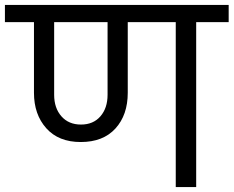

<svg xmlns="http://www.w3.org/2000/svg" viewBox="-47 -760 949 780"><path d="M882 -670H750V0H667V-670H472V-383Q472 -293 422 -238Q372 -183 281 -183Q191 -183 141 -239Q91 -295 91 -383V-670H-27V-740H882ZM390 -670H173V-375Q173 -321 202.5 -287.5Q232 -254 282 -254Q332 -254 361 -287.5Q390 -321 390 -375Z"/></svg>

Font: MSTAGE
Style: Regular
Weight: 400
Designer: Ninad Kale (Devanagari), Jonny Pinhorn (Latin)
Foundry: Indian Type Foundry
Version: 4.004